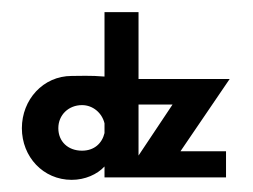

<svg xmlns="http://www.w3.org/2000/svg" viewBox="-20 -292 417 316"><path d="M76 -81C76 -103 93 -119 115 -119C133 -119 148 -106 152 -89V-73C148 -56 135 -44 115 -44C92 -44 76 -59 76 -81ZM208 -162V-272H152V-166C130 -168 108 -167 98 -167C51 -167 16 -128 16 -81C16 -34 51 4 98 4C120 4 140 -5 152 -18V0H352V-43H277L358 -162ZM208 -36V-120H264Z"/></svg>

Font: Hussar Tani
Style: Dwa
Weight: 700
Foundry: Cannot Into Space Fonts
Version: Version 0.92